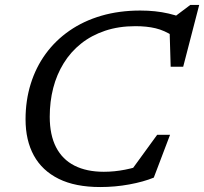

<svg xmlns="http://www.w3.org/2000/svg" viewBox="-20 -744 823 774"><path d="M569.5 -84 499 -43 613.5 -200.5H665.5L600 -28Q558.5 -11 501.2 -0.5Q444 10 384 10Q283.5 10 216.8 -23Q150 -56 116.5 -117Q83 -178 83 -263Q83 -339 103.8 -405.8Q124.5 -472.5 164 -526.8Q203.5 -581 260 -620.2Q316.5 -659.5 388.5 -680.5Q460.5 -701.5 545.5 -701.5Q576.5 -701.5 604.8 -698.5Q633 -695.5 659.2 -689.5Q685.5 -683.5 709.5 -674.5L680.5 -674L747 -724H783L718.5 -475H668L663.5 -628.5L679 -598Q643 -621.5 607.2 -630Q571.5 -638.5 526 -638.5Q458.5 -638.5 403.5 -620Q348.5 -601.5 306.8 -568.2Q265 -535 236.8 -489.2Q208.5 -443.5 194.5 -389Q180.5 -334.5 180.5 -273.5Q180.5 -200 206 -150.5Q231.5 -101 280.5 -76.2Q329.5 -51.5 398.5 -51.5Q441 -51.5 484.2 -60Q527.5 -68.5 569.5 -84Z"/></svg>

Font: Newsreader 11pt
Style: Italic
Weight: 400
Italic angle: -17°
Version: Version 1.003